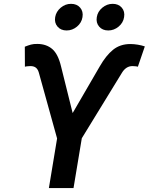

<svg xmlns="http://www.w3.org/2000/svg" viewBox="-20 -962 761 982"><path d="M230 0 272 -253.9 178.7 -590.3Q173.8 -607.9 163.3 -616Q152.8 -624 135.7 -624Q128.9 -624 119.6 -623Q110.4 -622.1 107.4 -620.6L106.9 -723.1Q124 -730 138.2 -733.9Q152.3 -737.8 172.4 -737.3Q217.3 -736.8 247.3 -711.2Q277.3 -685.5 292.5 -621.1L351.6 -383.8L489.7 -621.6Q522 -678.2 558.3 -707.5Q594.7 -736.8 646.5 -736.8Q665 -736.8 685.1 -733.4Q705.1 -730 720.7 -724.6L685.1 -620.6Q682.6 -622.1 673.6 -623Q664.6 -624 657.7 -624Q640.6 -624 627.2 -615.2Q613.8 -606.4 604 -590.3L398.4 -254.9L356 0ZM533.7 -806.2Q503.9 -806.2 487.1 -825.9Q470.2 -845.7 475.1 -874.5Q479.5 -902.8 503.2 -922.6Q526.9 -942.4 556.2 -942.4Q585.9 -942.4 602.8 -922.9Q619.6 -903.3 614.7 -874.5Q610.4 -845.7 586.7 -825.9Q563 -806.2 533.7 -806.2ZM320.8 -806.2Q291 -806.2 274.2 -825.9Q257.3 -845.7 262.2 -874.5Q267.1 -902.8 290.5 -922.6Q314 -942.4 343.3 -942.4Q373 -942.4 389.9 -922.9Q406.7 -903.3 401.9 -874.5Q397.5 -845.7 373.8 -825.9Q350.1 -806.2 320.8 -806.2Z"/></svg>

Font: Inter 24pt SemiBold
Style: Italic
Weight: 600
Italic angle: -9.3988°
Designer: Rasmus Andersson
Foundry: rsms
Version: Version 4.001;git-66647c0bb